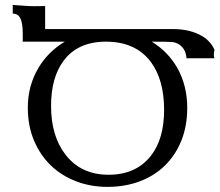

<svg xmlns="http://www.w3.org/2000/svg" viewBox="-20 -728 867 758"><path d="M403.8 9.8Q338.4 9.8 281 -12Q223.6 -33.7 181.2 -74.5Q138.7 -115.2 114.3 -173.1Q89.8 -231 89.8 -303.2Q89.8 -389.2 131.3 -459Q168.9 -523.4 235.8 -563.5H69.8V-593.8Q69.8 -637.2 60.3 -655.8Q50.8 -674.3 30.3 -674.3V-708.5Q56.2 -707 75.4 -705.3Q94.7 -703.6 114.7 -703.6Q146.5 -703.6 158.2 -704.1V-613.3H662.1Q721.7 -613.3 765.4 -592.3Q809.1 -571.3 826.7 -531.7Q824.2 -518.6 824.2 -511.7Q824.2 -502.9 826.7 -498H716.3Q714.4 -520.5 705.6 -533.7Q689.5 -558.1 660.6 -562Q647.5 -563.5 579.1 -563.5Q643.6 -523.9 680.2 -459.5Q719.2 -389.6 719.2 -302.2Q719.2 -230.5 696 -172.9Q672.9 -115.2 631.1 -74.5Q589.4 -33.7 531.5 -12Q473.6 9.8 403.8 9.8ZM408.7 -38.1Q516.6 -38.1 575.2 -112.3Q627.9 -179.2 627.9 -293.9Q627.9 -413.1 575.2 -483.9Q515.1 -563.5 398.4 -563.5Q286.6 -563.5 230.5 -487.3Q181.6 -421.4 181.6 -310.1Q181.6 -190.4 238.8 -117.2Q299.8 -38.1 408.7 -38.1Z"/></svg>

Font: Almanac
Style: Regular
Weight: 400
Designer: Eden's Almanac
Version: Version 3.501;March 28, 2021;FontCreator 13.0.0.2683 64-bit